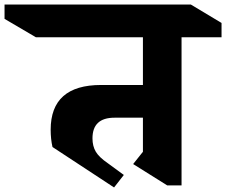

<svg xmlns="http://www.w3.org/2000/svg" viewBox="-146 -806 995 845"><path d="M653 -642V10H590L440 -84L483 -138V-288H358Q261 -288 261 -197Q261 -163 275.5 -138.5Q290 -114 328 -88L399 -36L356 19L85 -159Q77 -194 77 -235Q77 -432 299 -432H483V-642H12L-126 -723V-786H694L829 -705V-642Z"/></svg>

Font: InknutAntiqua
Style: Bold
Weight: 700
Designer: Claus Eggers Srensen
Foundry: Claus Eggers Srensen
Version: Version 1.000; ttfautohint (v1.2) -l 7 -r 28 -G 50 -x 13 -D 